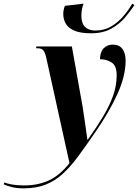

<svg xmlns="http://www.w3.org/2000/svg" viewBox="-176 -790 755 1050"><path d="M322 -608Q264 -608 230.5 -622.5Q197 -637 183.5 -661Q170 -685 170 -714Q170 -736 179 -758L281 -770Q269 -739 269 -704Q269 -663 289 -643Q309 -623 345 -623Q394 -623 432 -645.5Q470 -668 499 -702Q528 -736 547 -770L559 -762Q538 -730 507.5 -694Q477 -658 432 -633Q387 -608 322 -608ZM-48 240Q-82 240 -109.5 233.5Q-137 227 -156 218L-152 208Q-137 214 -110 219Q-83 224 -44 224Q32 224 91.5 196.5Q151 169 204 102L77 -474Q70 -504 60.5 -515Q51 -526 30 -526H21L23 -536H217L276 -205Q280 -179 285 -145Q290 -111 294.5 -79Q299 -47 302 -26H304Q353 -95 388 -153.5Q423 -212 442.5 -266.5Q462 -321 462 -379Q462 -430 435 -448Q408 -466 371 -466Q371 -505 390.5 -525.5Q410 -546 441 -546Q476 -546 493.5 -522.5Q511 -499 511 -459Q511 -374 465.5 -274.5Q420 -175 345 -67Q293 9 250 67Q207 125 164.5 163Q122 201 71.5 220.5Q21 240 -48 240Z"/></svg>

Font: Noto Serif Display SemiCondensed
Style: Bold Italic
Weight: 700
Width: 4
Italic angle: -12°
Designer: Monotype Design Team
Foundry: Monotype Imaging Inc.
Version: Version 2.009